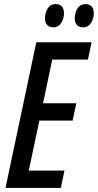

<svg xmlns="http://www.w3.org/2000/svg" viewBox="-20 -921 480 941"><path d="M7 0 158 -714H429L411 -629H236L191 -415H354L336 -330H173L121 -85H296L278 0ZM348 -849Q359 -901 399 -901Q423 -901 433 -884Q443 -867 438 -839Q426 -787 387 -787Q363 -787 353 -804Q343 -821 348 -849ZM202 -849Q213 -901 253 -901Q277 -901 287 -884Q297 -867 292 -839Q280 -787 241 -787Q217 -787 207 -804Q197 -821 202 -849Z"/></svg>

Font: Noto Sans ExtraCondensed Medium
Style: Italic
Weight: 500
Width: 2
Italic angle: -12°
Designer: Monotype Design Team
Foundry: Monotype Imaging Inc.
Version: Version 2.013; ttfautohint (v1.8.4.7-5d5b)